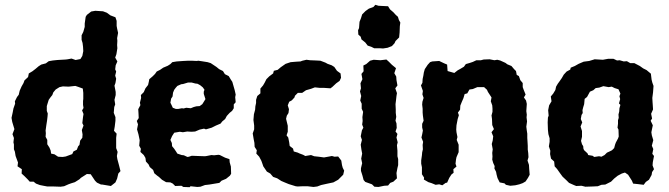

<svg xmlns="http://www.w3.org/2000/svg" viewBox="-20 -762 2788 800"><path d="M177 15 161 12 146 9 130 3 120 -5H104L95 -15L82 -28L70 -39L71 -57L53 -69L55 -85L45 -112L42 -130L38 -140V-160L36 -169L38 -187L32 -203L40 -224L31 -254L28 -271L33 -294L36 -310L43 -330L42 -340L51 -358L58 -367L62 -384L70 -402L78 -416L82 -427L97 -441L100 -456L115 -465L128 -475L141 -486L152 -493L171 -498L183 -507L200 -510L219 -512L254 -514L262 -515L278 -518L295 -512L315 -516L323 -529L327 -549L326 -567L324 -583L320 -596V-615L327 -629L333 -650V-664L337 -692L342 -700L360 -714L377 -717L409 -715L425 -709L440 -698L461 -690L466 -675V-654L468 -643L472 -625L468 -603L469 -592L468 -574L469 -561L465 -536L460 -522L469 -506L462 -490L460 -473L464 -464L460 -447L464 -434L461 -416L457 -405L462 -379V-366L457 -346L460 -327L456 -316L454 -292L461 -274V-259L458 -234L455 -217L466 -205L464 -188V-161V-145L470 -129L467 -112L469 -99L476 -73L482 -49L473 -39L468 -18L461 -2L456 2L442 13L406 7H401L384 -1L376 -9L358 -36L342 -37L317 -21L311 -15L292 -3L276 2L265 6L247 14L232 16L203 15ZM241 -108 254 -110 281 -120 286 -131 300 -138 306 -153 311 -158 314 -176 323 -188 324 -202 321 -220 328 -239 323 -249 326 -275 328 -287 322 -302 328 -312 326 -325V-341L327 -350V-375L325 -393L306 -400L294 -404L284 -403L266 -401L242 -402L228 -399L212 -389L202 -377L198 -366L190 -356L183 -346L178 -330L175 -320V-300L179 -289L178 -276L176 -259L173 -240L170 -218L171 -207L170 -192L177 -179V-161L186 -147L191 -135L193 -122L207 -119L222 -109Z M744 17 736 12 710 13 700 3 690 -2 672 -3 655 -13 642 -25 635 -30 623 -40 618 -54 604 -66 599 -77 588 -89 586 -104 579 -116 565 -129 567 -142 560 -155 562 -178 557 -202 551 -223 555 -244 550 -258 558 -270 557 -291 556 -307 565 -324 563 -334 568 -354 567 -366 579 -378 586 -394 597 -408 600 -421 602 -432 616 -444 626 -454 633 -464 647 -471 660 -480 679 -488 690 -495 698 -503 716 -506 744 -508 764 -509H779L800 -508L806 -509L820 -507L845 -503L858 -499L870 -491L882 -483L893 -474L909 -466L917 -453L933 -445L942 -430L948 -421L952 -407L958 -386L962 -368L960 -357L962 -336L954 -327V-311L947 -300L937 -292L925 -279L918 -266L906 -256L899 -247L880 -239L862 -230L838 -223L830 -226L812 -222L793 -214L778 -213L760 -214L742 -211L729 -213L706 -209L697 -195L690 -179L696 -166L697 -153L706 -142L714 -130L719 -122L737 -116L746 -115L761 -108L767 -109L779 -113L804 -112L834 -111L841 -112L861 -116L872 -115L890 -117L896 -116L918 -105L936 -99L937 -86L942 -68L943 -38L938 -30L922 -17L903 -9L894 0L870 4L852 7L834 9L815 16L802 17L774 14L770 18ZM713 -308H722L738 -311L745 -310L756 -313L775 -311L787 -316L798 -319L812 -320L823 -328L828 -336L836 -349L829 -371V-380L832 -388L825 -398L814 -407L803 -413L794 -414L779 -418H763L743 -412L735 -411L719 -404L712 -396L706 -388L701 -376L699 -360L693 -351L690 -334L694 -326L700 -313Z M1220 15 1212 14 1183 5 1166 -2 1152 -8 1135 -19 1118 -25 1106 -39 1092 -47 1077 -69 1074 -78 1069 -92 1060 -109 1048 -122 1050 -136 1041 -150 1040 -167 1037 -182 1033 -206 1039 -223V-239L1036 -262L1038 -286L1043 -305L1044 -319L1047 -333V-346L1052 -362L1065 -373V-393L1076 -406L1083 -418L1090 -432L1102 -444L1118 -456L1121 -467L1137 -471L1150 -482L1170 -496L1191 -503L1215 -505L1232 -506L1240 -509L1257 -513L1272 -511L1297 -510L1315 -509L1336 -501L1345 -496L1362 -490L1373 -483L1384 -467L1399 -456L1401 -438L1395 -425L1381 -415L1365 -400L1357 -394L1328 -396H1311L1292 -398L1276 -392L1255 -386L1239 -375H1221L1209 -363L1207 -356L1196 -344L1185 -338L1179 -323L1184 -307L1182 -291L1175 -280L1172 -267L1179 -238V-213L1174 -198L1181 -189L1185 -169L1187 -154L1201 -143L1204 -131L1221 -126L1227 -123L1243 -117L1252 -112L1276 -116L1289 -111L1308 -109L1330 -106L1347 -109L1363 -112L1374 -109L1389 -110L1402 -93L1405 -74L1408 -63L1414 -51L1410 -34L1389 -13L1369 -2L1345 3L1318 9L1302 15L1286 17L1261 14H1243Z M1539 -561 1527 -567 1512 -572 1502 -585 1486 -598 1483 -609 1473 -618 1472 -636 1476 -645 1478 -671 1484 -686 1489 -702 1503 -716 1517 -726 1536 -733 1544 -742 1557 -738 1576 -737 1597 -736 1605 -723 1619 -711 1629 -700 1638 -692 1642 -679 1648 -668 1646 -653 1645 -626 1643 -606 1628 -591 1624 -582 1613 -570 1595 -563 1576 -560 1562 -561ZM1557 17 1540 16 1530 6 1502 -4 1495 -12 1490 -31 1484 -50V-61L1489 -82L1485 -101L1489 -122L1486 -138L1483 -159L1488 -179L1483 -194L1488 -219L1494 -230L1489 -243L1491 -258L1490 -274L1493 -296L1487 -309V-330L1481 -343L1485 -362L1480 -381L1484 -394L1482 -415L1490 -432L1486 -454L1495 -465L1494 -489L1506 -495L1522 -509L1537 -513L1565 -511L1590 -514L1600 -505L1613 -492L1630 -478L1623 -457L1631 -443L1632 -428L1636 -406L1627 -394L1634 -374L1632 -362L1630 -344L1628 -328L1629 -306V-292L1631 -275L1628 -259L1632 -248L1633 -229L1628 -214L1636 -204L1632 -189L1637 -169L1634 -157L1636 -134V-111L1639 -99V-74L1636 -62L1632 -41L1634 -19L1619 -5L1606 0L1597 11L1581 12Z M1762 -492 1772 -503 1781 -506 1810 -508 1831 -498 1843 -493 1845 -466 1873 -458 1887 -469 1898 -475 1913 -484 1921 -495 1938 -500 1950 -504 1965 -511H1984L1995 -514L2020 -515L2040 -511L2052 -513L2064 -510L2086 -500L2094 -494L2111 -487L2122 -474L2130 -466L2133 -450L2142 -445L2148 -428L2158 -416V-399L2162 -388L2170 -368L2163 -356L2172 -343L2175 -329L2173 -299L2175 -284L2174 -273L2176 -256L2173 -234L2175 -218L2177 -205V-187L2178 -172L2179 -154V-139L2181 -124L2182 -107L2178 -93L2184 -75L2185 -58L2187 -34L2180 -21L2170 -6L2158 1L2144 6L2127 10L2106 12L2088 8L2082 2L2062 -2L2053 -20L2049 -35L2047 -46L2040 -60L2041 -70L2035 -83L2031 -97L2032 -110L2031 -125L2033 -140L2029 -162L2033 -177L2035 -194L2028 -211L2038 -224L2031 -241L2030 -266L2028 -281L2032 -296V-310L2031 -323L2025 -340L2028 -356L2013 -379L2009 -388L1997 -399H1969L1950 -391L1936 -389L1927 -373L1916 -370L1911 -353L1904 -337L1898 -322L1897 -305L1888 -293L1892 -282L1887 -266L1882 -240L1881 -222L1882 -211L1886 -191L1883 -179L1891 -159V-139V-128L1882 -107L1880 -97L1878 -80L1882 -68L1869 -57L1870 -42L1861 -35L1852 -21L1843 -1L1837 0L1823 10L1810 6L1795 8L1778 1L1765 -3L1746 -14L1747 -22L1738 -36V-65L1735 -80V-94L1738 -115L1739 -127L1742 -140L1741 -158L1743 -171L1736 -189L1739 -202L1742 -218L1739 -231V-246L1745 -259L1742 -281L1741 -293V-309L1739 -326L1740 -338L1745 -354L1740 -369L1742 -383L1734 -406L1740 -417L1741 -433L1744 -447L1746 -460L1750 -474Z M2471 14 2450 15 2419 16 2403 12 2381 13 2371 9 2351 0 2340 -11 2324 -26 2313 -41 2301 -58 2291 -69 2289 -89 2276 -101 2272 -120 2273 -134 2267 -152 2270 -171V-186L2265 -203L2263 -221L2262 -252L2263 -272L2266 -280L2264 -303L2268 -323L2278 -340L2275 -360L2285 -372L2294 -387L2297 -401L2304 -413L2312 -424L2321 -437L2329 -451L2341 -464L2356 -472L2358 -480L2375 -487L2391 -496L2412 -505L2435 -508L2458 -515L2492 -513L2514 -517H2536L2551 -510L2562 -511L2579 -506L2592 -507L2606 -499H2623L2646 -487L2660 -477L2674 -470L2692 -455L2695 -430L2698 -418L2703 -404L2701 -377L2698 -354L2699 -336L2700 -322L2701 -306L2693 -288L2697 -268L2691 -259L2700 -240L2694 -211L2696 -198L2702 -178L2696 -155L2702 -141L2698 -121L2705 -112L2700 -86L2699 -73L2705 -57L2697 -45L2695 -33L2684 -13L2671 -4L2662 8L2637 5L2618 3L2613 -9L2597 -34L2584 -43L2571 -39L2554 -30L2539 -18L2526 -5L2502 7L2486 8ZM2456 -108 2476 -111 2486 -109 2499 -116 2509 -126 2520 -131 2530 -136 2539 -145 2543 -160 2546 -168 2555 -185 2558 -193 2557 -222 2553 -230 2555 -246V-261L2558 -271L2557 -285L2560 -297L2561 -311L2565 -325L2559 -331L2564 -349L2561 -361L2565 -372L2557 -390L2541 -395L2529 -401L2516 -399L2494 -403L2477 -397L2462 -395L2452 -386L2438 -380L2432 -369L2426 -358L2416 -350L2414 -328L2410 -315L2407 -303L2408 -291L2403 -283L2400 -266L2406 -252L2399 -235L2405 -216V-202V-192L2401 -175L2405 -161L2410 -153L2411 -142L2414 -136L2428 -123L2431 -116L2449 -113Z"/></svg>

Font: Winky Rough SemiBold
Style: Regular
Weight: 600
Designer: Simon Atzbach
Foundry: typofactur
Version: Version 1.206; ttfautohint (v1.8.4.7-5d5b)